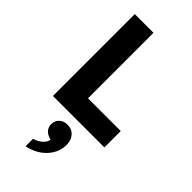

<svg xmlns="http://www.w3.org/2000/svg" viewBox="-316 -765 1161 1161"><g transform="rotate(45 265.0 -184.0)"><path d="M240 -700V-140H520V0H80V-700ZM348 151Q348 198 323.5 237Q299 276 259.5 300.5Q220 325 178 332V268Q208 261 232 239.5Q256 218 256 196Q229 191 211 173.5Q193 156 193 128Q193 98 213.5 79Q234 60 266 60Q303 60 325.5 85.5Q348 111 348 151Z"/></g></svg>

Font: Goli Bold
Style: Regular
Weight: 700
Designer: jaikishan Patel
Foundry: MagicType
Version: Version 1.000